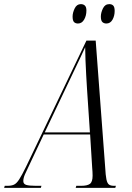

<svg xmlns="http://www.w3.org/2000/svg" viewBox="-77 -911 642 931"><path d="M-57 0 -54 -10H-40Q-22 -10 -9.5 -15.5Q3 -21 16 -41Q29 -61 50 -104L342 -714H387L433 -100Q435 -61 439 -41.5Q443 -22 451.5 -16Q460 -10 475 -10H485L482 0H290L293 -10H317Q346 -10 359 -19.5Q372 -29 372 -59Q372 -68 371.5 -77.5Q371 -87 370 -98L360 -259H135L61 -102Q51 -82 43.5 -64.5Q36 -47 36 -33Q36 -19 50 -14.5Q64 -10 96 -10H124L121 0ZM248 -496 140 -269H359L345 -479Q343 -509 341 -546.5Q339 -584 337.5 -620.5Q336 -657 336 -682Q325 -657 314 -634.5Q303 -612 288 -580Q273 -548 248 -496ZM439 -797Q427 -797 419.5 -804Q412 -811 412 -831Q412 -849 422 -870Q432 -891 453 -891Q465 -891 472 -884Q479 -877 479 -858Q479 -834 468.5 -815.5Q458 -797 439 -797ZM301 -797Q289 -797 282 -804Q275 -811 275 -831Q275 -849 285 -870Q295 -891 315 -891Q327 -891 334.5 -884Q342 -877 342 -860Q342 -835 331 -816Q320 -797 301 -797Z"/></svg>

Font: Noto Serif Display ExtraCondensed Light
Style: Italic
Weight: 300
Width: 2
Italic angle: -12°
Designer: Monotype Design Team
Foundry: Monotype Imaging Inc.
Version: Version 2.009